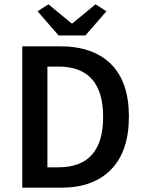

<svg xmlns="http://www.w3.org/2000/svg" viewBox="-20 -868 665 888"><path d="M251 -704.1 153.8 -815.9 204.1 -848.1 311 -759.8H314.9L421.9 -848.1L472.2 -815.9L375 -704.1ZM199.2 -94.2H250Q457 -94.2 457 -327.1Q457 -560.1 250 -560.1H199.2ZM83 0V-653.8H257.8Q410.2 -653.8 493.2 -571.8Q576.2 -489.3 576.2 -329.1Q576.2 -168.9 494.1 -84.5Q412.1 0 264.2 0Z"/></svg>

Font: SourceSansPro-Semibold
Style: Regular
Weight: 600
Designer: Paul D. Hunt
Foundry: Adobe Systems Incorporated
Version: Version 2.020;PS 2.0;hotconv 1.0.86;makeotf.lib2.5.63406